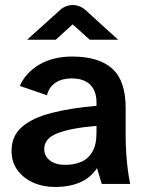

<svg xmlns="http://www.w3.org/2000/svg" viewBox="-20 -732 584 764"><path d="M198 12Q151 12 112 -5.5Q73 -23 49.5 -55Q26 -87 26 -132Q26 -191 67.5 -227Q109 -263 185 -282.5Q261 -302 364 -311V-324Q364 -370 339 -395Q314 -420 264 -420Q227 -420 201 -403Q175 -386 167 -353L59 -390Q82 -443 136.5 -475Q191 -507 267 -507Q373 -507 426.5 -459Q480 -411 480 -303V-191Q480 -155 482.5 -119.5Q485 -84 489 -53.5Q493 -23 498 0H385L366 -63Q341 -25 299 -6.5Q257 12 198 12ZM239 -76Q274 -76 302 -87.5Q330 -99 347 -127Q364 -155 364 -204V-231Q265 -223 210.5 -202.5Q156 -182 156 -139Q156 -111 178.5 -93.5Q201 -76 239 -76ZM88 -574 220 -693Q230 -702 243 -707Q256 -712 270 -712Q283 -712 296 -707Q309 -702 319 -693L450 -574H337L269 -635L202 -574Z"/></svg>

Font: Atkinson Hyperlegible Next SemiBold
Style: Regular
Weight: 600
Designer: Elliott Scott, Megan Eiswerth, Linus Boman, Theodore Petrosky, Letters from Sweden
Foundry: Applied Design Works, Letters from Sweden
Version: Version 2.001